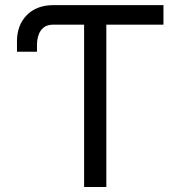

<svg xmlns="http://www.w3.org/2000/svg" viewBox="-20 -748 722 768"><path d="M360.4 -727.5V-649.4H193.4Q168.5 -649.4 154.3 -637.7Q140.1 -626 134 -607.4Q127.9 -588.9 127.9 -568.4V-541H47.9V-584Q48.3 -647.9 87.2 -687.5Q126 -727.1 193.4 -727.5ZM633.8 -727.5V-649.4H405.3V0H316.4V-649.4H247.1V-727.5Z"/></svg>

Font: Inter V
Style: 
Weight: 400
Designer: Rasmus Andersson
Foundry: rsms
Version: Version 4.000;git-a3f224843